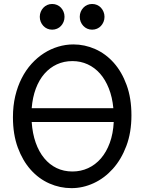

<svg xmlns="http://www.w3.org/2000/svg" viewBox="-20 -953 753 985"><path d="M561.5 -397.9Q556.2 -454.6 538.3 -499.5Q520.5 -544.4 493.2 -575.4Q465.8 -606.4 429.7 -623Q393.6 -639.6 351.6 -639.6Q308.1 -639.6 271.7 -622.8Q235.4 -606 208 -574.7Q180.7 -543.5 163.8 -498.5Q147 -453.6 142.6 -397.9ZM142.6 -327.1Q146.5 -268.1 163.1 -221.2Q179.7 -174.3 206.8 -141.4Q233.9 -108.4 270.5 -90.8Q307.1 -73.2 351.6 -73.2Q394.5 -73.2 431.9 -90.3Q469.2 -107.4 497.6 -140.1Q525.9 -172.9 543.2 -220Q560.5 -267.1 563.5 -327.1ZM654.3 -361.3Q654.3 -273.4 628.2 -204.1Q602.1 -134.8 558.8 -86.7Q515.6 -38.6 460.4 -13.2Q405.3 12.2 346.7 12.2Q287.6 12.2 233.4 -11.7Q179.2 -35.6 137.7 -82Q96.2 -128.4 71.3 -196Q46.4 -263.7 46.4 -351.6Q46.4 -410.2 58.3 -460.4Q70.3 -510.7 91.6 -552.2Q112.8 -593.8 142.1 -626Q171.4 -658.2 205.8 -680.2Q240.2 -702.1 278.6 -713.6Q316.9 -725.1 356.4 -725.1Q414.6 -725.1 468.5 -701.2Q522.5 -677.2 563.7 -630.9Q605 -584.5 629.6 -516.8Q654.3 -449.2 654.3 -361.3ZM184.1 -866.7Q184.1 -880.4 189 -892.3Q193.8 -904.3 202.4 -913.3Q210.9 -922.4 222.4 -927.5Q233.9 -932.6 247.6 -932.6Q261.2 -932.6 272.9 -927.5Q284.7 -922.4 293 -913.3Q301.3 -904.3 306.2 -892.3Q311 -880.4 311 -866.7Q311 -853 306.2 -841.1Q301.3 -829.1 293 -820.1Q284.7 -811 272.9 -805.9Q261.2 -800.8 247.6 -800.8Q233.9 -800.8 222.4 -805.9Q210.9 -811 202.4 -820.1Q193.8 -829.1 189 -841.1Q184.1 -853 184.1 -866.7ZM389.2 -866.7Q389.2 -880.4 394 -892.3Q398.9 -904.3 407.5 -913.3Q416 -922.4 427.5 -927.5Q439 -932.6 452.6 -932.6Q466.3 -932.6 478 -927.5Q489.7 -922.4 498 -913.3Q506.3 -904.3 511.2 -892.3Q516.1 -880.4 516.1 -866.7Q516.1 -853 511.2 -841.1Q506.3 -829.1 498 -820.1Q489.7 -811 478 -805.9Q466.3 -800.8 452.6 -800.8Q439 -800.8 427.5 -805.9Q416 -811 407.5 -820.1Q398.9 -829.1 394 -841.1Q389.2 -853 389.2 -866.7Z"/></svg>

Font: Andika FrenchTight
Style: Regular
Weight: 400
Designer: Victor Gaultney, Annie Olsen, Julie Remington, Don Collingsworth, Eric Hays, Becca Hirsbrunner
Foundry: SIL International
Version: Version 5.000 ; Dig1 Dig4Opn Dig7 LnSpcTght